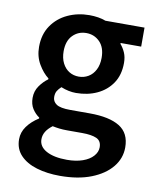

<svg xmlns="http://www.w3.org/2000/svg" viewBox="-82 -566 682 846"><g transform="rotate(10 259.5 -143.0)"><path d="M244 217Q186 217 139.5 203Q93 189 66 160.5Q39 132 39 89Q39 58 58 31.5Q77 5 110 -16V-20Q92 -32 79 -52Q66 -72 66 -101Q66 -131 82.5 -154.5Q99 -178 120 -193V-197Q95 -216 75 -250Q55 -284 55 -327Q55 -383 82 -422.5Q109 -462 153.5 -482.5Q198 -503 250 -503Q270 -503 289 -500Q308 -497 323 -491H498V-406H406V-402Q419 -387 427.5 -367.5Q436 -348 436 -322Q436 -268 411 -231Q386 -194 344 -174.5Q302 -155 250 -155Q234 -155 217 -158.5Q200 -162 183 -169Q172 -159 165.5 -148.5Q159 -138 159 -121Q159 -101 176.5 -89Q194 -77 239 -77H326Q414 -77 460 -48.5Q506 -20 506 44Q506 93 474 132Q442 171 383.5 194Q325 217 244 217ZM250 -228Q273 -228 292.5 -239.5Q312 -251 323.5 -273.5Q335 -296 335 -327Q335 -373 310.5 -398Q286 -423 250 -423Q214 -423 189.5 -398Q165 -373 165 -327Q165 -296 176.5 -273.5Q188 -251 207 -239.5Q226 -228 250 -228ZM262 142Q302 142 332 131.5Q362 121 378.5 102.5Q395 84 395 63Q395 34 372.5 24Q350 14 308 14H241Q221 14 205 12Q189 10 175 7Q155 22 145.5 38Q136 54 136 72Q136 105 170 123.5Q204 142 262 142Z"/></g></svg>

Font: Mada SemiBold
Style: Regular
Weight: 600
Designer: Khaled Hosny
Version: Version 1.5